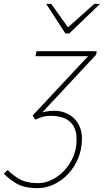

<svg xmlns="http://www.w3.org/2000/svg" viewBox="-90 -744 540 998"><path d="M106 234Q36 234 -5 209.5Q-46 185 -70 158L-50 140Q-27 164 10 186Q47 208 108 208Q143 208 178.5 191Q214 174 243.5 143Q273 112 290.5 71Q308 30 308 -18Q308 -81 273.5 -111.5Q239 -142 171 -142Q149 -142 131 -136.5Q113 -131 93 -122L80 -144L368 -452H94L100 -478H412L410 -460L130 -160Q194 -176 240 -161Q286 -146 311 -109.5Q336 -73 336 -24Q336 32 316 79.5Q296 127 263 161.5Q230 196 189 215Q148 234 106 234ZM250 -570 150 -724H176L262 -604H266L400 -724H430L270 -570Z"/></svg>

Font: Source Sans 3 ExtraLight ExtraLight
Style: Italic
Weight: 250
Italic angle: -11°
Version: Version 3.052;hotconv 1.1.0;makeotfexe 2.6.0